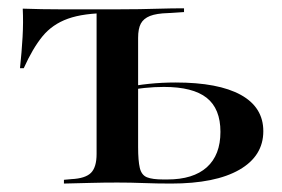

<svg xmlns="http://www.w3.org/2000/svg" viewBox="-20 -435 669 455"><path d="M208.9 -207.3V-409.7L216.1 -404H238.7Q178.2 -404 141.1 -390.7Q104 -377.4 80.6 -348.8Q57.3 -320.2 36.3 -273.4H27.4Q31.5 -312.1 33.5 -347.2Q35.5 -382.3 33.9 -414.5Q56.5 -413.7 79 -413.3Q101.6 -412.9 124.2 -412.9H238.7H259.7H258.1Q285.5 -412.9 310.5 -413.3Q335.5 -413.7 360.9 -414.5Q386.3 -415.3 416.1 -415.3V-406.5L378.2 -404Q350.8 -403.2 335.5 -397.2Q320.2 -391.1 313.7 -379Q307.3 -366.9 307.3 -345.2V-207.3ZM258.1 -2.4Q225 -2.4 196 -1.6Q166.9 -0.8 131.5 0V-8.9L149.2 -10.5Q182.3 -12.1 195.6 -25.4Q208.9 -38.7 208.9 -70.2V-207.3H307.3V-86.3Q307.3 -54 311.3 -37.1Q315.3 -20.2 328.2 -14.9Q341.1 -9.7 366.9 -9.7H376.6Q437.9 -9.7 470.2 -38.7Q502.4 -67.7 502.4 -122.6Q502.4 -177.4 469.8 -203.2Q437.1 -229 368.5 -229Q346 -229 322.6 -226.6Q299.2 -224.2 272.6 -217.7V-226.6Q301.6 -233.1 332.7 -236.3Q363.7 -239.5 396 -239.5Q497.6 -239.5 550.8 -210.1Q604 -180.6 604 -124.2Q604 -65.3 547.2 -32.7Q490.3 0 385.5 0Q351.6 0 320.6 -1.2Q289.5 -2.4 258.1 -2.4Z"/></svg>

Font: Playfair 144pt SemiExpanded SemiBold
Style: Regular
Weight: 600
Width: 6
Designer: Claus Eggers Sørensen
Foundry: Claus Eggers Sørensen
Version: Version 2.203